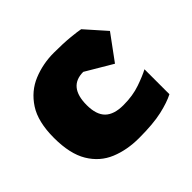

<svg xmlns="http://www.w3.org/2000/svg" viewBox="-124 -627 783 783"><g transform="rotate(-45 267.5 -236.0)"><path d="M270 10Q201 10 145.5 -13Q90 -36 57.5 -90Q25 -144 25 -236Q25 -329 60 -382.5Q95 -436 151 -459Q207 -482 270 -482Q325 -482 364.5 -478Q404 -474 417 -471L495 -383L415 -274L300 -342Q214 -342 214 -236Q214 -181 240 -155.5Q266 -130 320 -130Q374 -130 417 -145Q460 -160 484 -173V-29Q453 -13 402.5 -1.5Q352 10 270 10Z"/></g></svg>

Font: Rowdies
Style: Regular
Weight: 400
Designer: Jaikishan Patel
Version: Version 1.000; ttfautohint (v1.8.3)